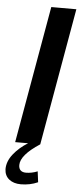

<svg xmlns="http://www.w3.org/2000/svg" viewBox="-72 -733 416 976"><g transform="rotate(5 136.0 -244.5)"><path d="M149 -700H277L154 0H26ZM154 0Q57 63 57 114Q57 132 66.5 141Q76 150 94 150Q123 150 153 138L160 193Q120 211 73 211Q36 211 13 192.5Q-10 174 -11 141Q-11 101 18.5 64Q48 27 92 0Z"/></g></svg>

Font: Cabin
Style: Bold Italic
Weight: 700
Italic angle: -7°
Designer: Pablo Impallari
Foundry: Pablo Impallari. http://www.impallari.com Igino Marini. http://www.ikern.com
Version: Version 2.200